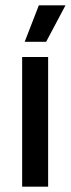

<svg xmlns="http://www.w3.org/2000/svg" viewBox="-20 -704 266 724"><path d="M63.5 0V-489H161.5V0ZM126.5 -684H226.5V-683L154 -546.5H73.5V-547.5Z"/></svg>

Font: Anek Gurmukhi Medium
Style: Regular
Weight: 500
Designer: Sarang Kulkarni (Gurmukhi), Yesha Goshar (Latin)
Foundry: Ek Type
Version: Version 1.003